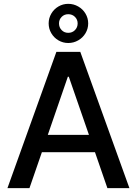

<svg xmlns="http://www.w3.org/2000/svg" viewBox="-20 -976 709 996"><path d="M18.6 0 272.5 -707H396.5L651.4 0H537.1L472.7 -186.5H197.3L132.8 0ZM441.4 -276.4 336.9 -578.1H332L228 -276.4ZM232.4 -854.5Q232.4 -881.8 246.1 -905.3Q259.8 -928.7 283.2 -942.4Q306.6 -956.1 334 -956.1Q361.8 -956.1 385.7 -942.4Q409.7 -928.7 423.6 -905.3Q437.5 -881.8 437.5 -854.5Q437.5 -827.1 423.6 -803.7Q409.7 -780.3 385.7 -766.6Q361.8 -752.9 334 -752.9Q306.6 -752.9 283.2 -766.6Q259.8 -780.3 246.1 -803.7Q232.4 -827.1 232.4 -854.5ZM382.8 -854.5Q382.8 -874.5 368.9 -888.4Q355 -902.3 334 -902.3Q313.5 -902.3 299.8 -888.4Q286.1 -874.5 286.1 -854.5Q286.1 -834 299.8 -819.8Q313.5 -805.7 334 -805.7Q355 -805.7 368.9 -819.8Q382.8 -834 382.8 -854.5Z"/></svg>

Font: WEMIX Pretendard Medium
Style: Regular
Weight: 500
Designer: Base glyphs from Inter by Rasmus Andersson; Hangeul glyphs from Noto Sans CJK(Source Han Sans) by Jang Soo-young and Kan
Foundry: Kil Hyung-jin
Version: Version 1.000